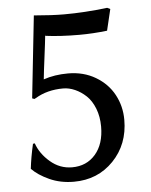

<svg xmlns="http://www.w3.org/2000/svg" viewBox="-48 -659 562 716"><g transform="rotate(-5 232.5 -300.5)"><path d="M200.2 17.1Q149.9 17.1 108.6 -1.7Q67.4 -20.5 43.9 -44.9Q48.8 -87.9 60.1 -137.2L66.9 -138.2Q80.6 -98.6 116.5 -67.9Q152.3 -37.1 198.2 -37.1Q252.4 -37.1 285.6 -75.4Q318.8 -113.8 318.8 -179.2Q318.8 -216.3 306.9 -246.8Q294.9 -277.3 275.6 -295.4Q256.3 -313.5 234.1 -323.2Q211.9 -333 189.9 -333Q130.4 -333 85.9 -306.2L80.1 -303.2L71.8 -306.2L105 -613.8Q173.3 -607.9 217.8 -607.9Q294.4 -607.9 379.9 -618.2L391.1 -612.8L372.1 -533.2Q318.8 -526.9 268.1 -526.9Q196.8 -526.9 141.1 -534.2V-540Q138.2 -510.7 131.1 -456.3Q124 -401.9 121.1 -373Q162.6 -387.2 212.9 -387.2Q271 -387.2 315.9 -360.6Q360.8 -334 384 -290.8Q407.2 -247.6 407.2 -196.8Q407.2 -105 348.4 -43.9Q289.6 17.1 200.2 17.1Z"/></g></svg>

Font: Linear Smooth Low Contrast
Style: Regular
Weight: 500
Designer: Philipp H. Poll, Flanker
Foundry: Philipp H. Poll, reworked by Flanker
Version: Version 1.010 | FøM Fix